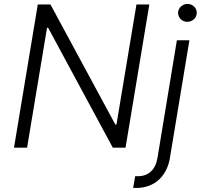

<svg xmlns="http://www.w3.org/2000/svg" viewBox="-20 -750 1020 975"><path d="M51.1 0 171.9 -727.3H236.2L565.7 -117.5H571.4L672.9 -727.3H738.3L617.5 0H552.9L224.4 -609H218.8L117.5 0ZM666.5 144.9H680Q719.8 144.9 745.7 121.4Q771.7 98 779.5 52.9L878.2 -545.5H941.8L842.7 52.9Q837 87 822.6 115.1Q808.2 143.1 786.4 163Q764.6 182.9 735.4 193.7Q706.3 204.5 670.8 204.5Q667.3 204.5 663.7 204.5Q660.2 204.5 656.2 204.2ZM932.2 -730.1Q942.1 -730.1 950.8 -726.4Q959.5 -722.7 965.9 -716.4Q972.3 -710.2 975.9 -701.7Q979.4 -693.2 979 -683.6Q979 -674.7 975.1 -666.5Q971.2 -658.4 964.7 -652.3Q958.1 -646.3 949.4 -642.8Q940.7 -639.2 931.1 -639.2Q921.2 -639.2 912.5 -642.9Q903.8 -646.7 897.5 -652.9Q891.3 -659.1 887.8 -667.6Q884.2 -676.1 884.2 -685.7Q884.6 -695 888.5 -702.9Q892.4 -710.9 899 -717Q905.5 -723 914.1 -726.6Q922.6 -730.1 932.2 -730.1Z"/></svg>

Font: Inter P Light
Style: Italic
Weight: 300
Italic angle: 9.39999°
Designer: Rasmus Andersson
Foundry: rsms
Version: Version 3.018;git-588b23468